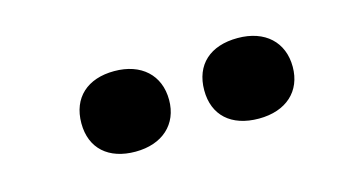

<svg xmlns="http://www.w3.org/2000/svg" viewBox="-34 -867 670 353"><g transform="rotate(-15 301.0 -690.5)"><path d="M108.9 -689.9C108.9 -641.6 141.1 -613.8 191.9 -613.8C243.2 -613.8 275.9 -643.6 275.9 -689.9C275.9 -737.3 243.2 -767.1 191.9 -767.1C141.1 -767.1 108.9 -738.8 108.9 -689.9ZM342.8 -689.9C342.8 -642.6 374 -613.8 426.8 -613.8C479 -613.8 511.2 -643.6 511.2 -689.9C511.2 -736.8 479 -767.1 426.8 -767.1C374.5 -767.1 342.8 -738.8 342.8 -689.9Z"/></g></svg>

Font: Sahel Black
Style: Bold
Weight: 900
Foundry: Saber Rastikerdar (saber.rastikerdar@gmail.com)
Version: Version 3.4.0